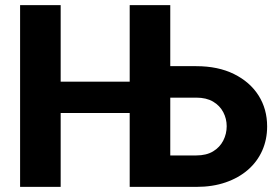

<svg xmlns="http://www.w3.org/2000/svg" viewBox="-20 -731 1092 751"><path d="M536.6 -411.6V-289.1H167.5V-411.6ZM217.3 -710.9V0H58.6V-710.9ZM588.9 -472.2H747.6Q833 -472.2 895.3 -441.4Q957.5 -410.6 991.2 -357.7Q1024.9 -304.7 1024.9 -236.3Q1024.9 -185.1 1005.6 -141.8Q986.3 -98.6 950 -66.9Q913.6 -35.2 862.5 -17.6Q811.5 0 747.6 0H487.3V-710.9H646V-123H747.6Q787.1 -123 813.5 -138.9Q839.8 -154.8 853.3 -181.2Q866.7 -207.5 866.7 -237.3Q866.7 -266.6 853.3 -292.2Q839.8 -317.9 813.5 -333.5Q787.1 -349.1 747.6 -349.1H588.9Z"/></svg>

Font: Roboto ExtraBold
Style: Regular
Weight: 800
Designer: Christian Robertson
Foundry: Google
Version: Version 3.009; 2024